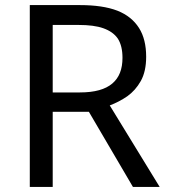

<svg xmlns="http://www.w3.org/2000/svg" viewBox="-20 -734 662 754"><path d="M97 -714H294C353 -714 402 -707 441 -692C479 -677 507 -654 526 -624C545 -594 554 -556 554 -511C554 -473 547 -441 533 -416C519 -391 501 -371 480 -356C458 -341 435 -329 411 -320L607 0H502L329 -295H187V0H97V-714ZM289 -636H187V-371H294C352 -371 394 -383 421 -406C448 -429 461 -462 461 -507C461 -538 455 -563 443 -582C430 -601 411 -614 386 -623C361 -632 328 -636 289 -636Z"/></svg>

Font: NameLogos Sans
Style: Regular
Weight: 500
Version: Version 0.1